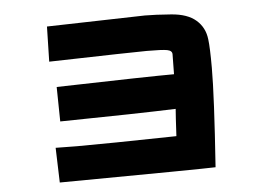

<svg xmlns="http://www.w3.org/2000/svg" viewBox="-45 -669 993 698"><g transform="rotate(-5 451.5 -320.0)"><path d="M146 -31 142 -158 220 -157Q327 -157 583 -162Q587 -238 589 -261Q454 -256 167 -252L165 -378Q508 -387 594 -387Q595 -447 595 -460Q595 -473 577 -476.5Q559 -480 503 -480Q461 -480 146 -472L149 -600Q288 -604 507 -609Q544 -609 603 -604.5Q662 -600 693 -573Q724 -546 729 -503Q733 -473 733 -398Q733 -295 715 -37Q670 -35 146 -31Z"/></g></svg>

Font: KN Bobohei
Style: Bold
Weight: 700
Designer: Kingnam Type Foundry
Version: Version 1.710;March 18, 2023